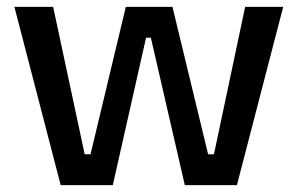

<svg xmlns="http://www.w3.org/2000/svg" viewBox="-20 -540 868 560"><path d="M157 0 22 -520H135L227 -90H244L347 -520H483L587 -90H604L695 -520H806L671 0H519L420 -430H406L309 0Z"/></svg>

Font: Bricolage Grotesque 12pt Medium
Style: Regular
Weight: 500
Designer: Mathieu Triay
Foundry: Atelier Triay
Version: Version 1.001; ttfautohint (v1.8.4.7-5d5b);gftools[0.9.33.de